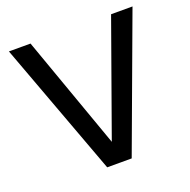

<svg xmlns="http://www.w3.org/2000/svg" viewBox="-125 -821 933 943"><g transform="rotate(-20 342.0 -350.0)"><path d="M278 0 19 -700H132L342 -110L553 -700H665L406 0Z"/></g></svg>

Font: DeepMind Sans Medium
Style: Regular
Weight: 500
Designer: Jonny Pinhorn / Modifications: Colophon Foundry
Foundry: Colophon Foundry
Version: Version 1.002; ttfautohint (v1.8.2)